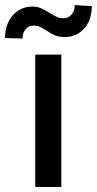

<svg xmlns="http://www.w3.org/2000/svg" viewBox="-61 -749 388 769"><path d="M80.1 -530.3H184.6V0H80.1ZM67.4 -722.7Q87.9 -722.7 103.3 -716.1Q118.7 -709.5 137.7 -697.3Q155.8 -686 167.5 -680.9Q179.2 -675.8 193.4 -675.8Q212.9 -675.8 225.6 -690.7Q238.3 -705.6 238.3 -728.5L306.6 -724.6Q306.6 -687 292.5 -658.9Q278.3 -630.9 253.9 -615.7Q229.5 -600.6 199.2 -600.6Q175.8 -600.6 159.9 -607.2Q144 -613.8 126 -626Q110.8 -636.2 99.4 -641.4Q87.9 -646.5 72.3 -646.5Q53.2 -646.5 41.3 -631.6Q29.3 -616.7 29.3 -594.7L-41 -596.7Q-41 -633.8 -26.6 -662.6Q-12.2 -691.4 12.5 -707Q37.1 -722.7 67.4 -722.7Z"/></svg>

Font: Pretendard Medium
Style: Regular
Weight: 500
Designer: Base glyphs from Inter by Rasmus Andersson; Hangeul glyphs from Noto Sans CJK(Source Han Sans) by Jang Soo-young and Kan
Foundry: Kil Hyung-jin
Version: Version 1.309